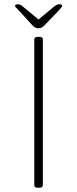

<svg xmlns="http://www.w3.org/2000/svg" viewBox="-20 -874 360 896"><path d="M156 2Q140 2 140 -10V-690Q140 -702 156 -702H164Q180 -702 180 -690V-10Q180 2 164 2ZM257 -854Q270 -854 270 -847Q270 -843 265 -837.5Q260 -832 255 -826L188 -756Q174 -742 160 -742Q145 -742 133 -754L66 -827Q62 -832 56 -837.5Q50 -843 50 -847Q50 -851 54.5 -852.5Q59 -854 64 -854Q70 -854 76 -851Q82 -848 92 -839L160 -783L227 -839Q238 -848 244 -851Q250 -854 257 -854Z"/></svg>

Font: Asap Expanded Thin
Style: Regular
Weight: 100
Width: 7
Designer: Pablo Cosgaya
Foundry: Omnibus-Type
Version: Version 3.001; ttfautohint (v1.8.4.7-5d5b)